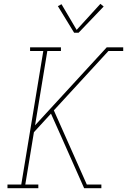

<svg xmlns="http://www.w3.org/2000/svg" viewBox="-20 -982 663 1002"><path d="M19 0V-19H91L206 -716H137V-735H298V-716H227L163 -328L537 -735H623V-716H546L261 -406L433 -19H509V0H419L301 -266L246 -389L157 -292L112 -19H180V0ZM367 -811 282 -950 301 -960 380 -826 504 -962 521 -948 390 -811Z"/></svg>

Font: Iosevka Slab Thin Extended
Style: Italic
Weight: 100
Width: 7
Italic angle: -9°
Monospace: yes
Designer: Belleve Invis
Foundry: Belleve Invis
Version: Version 11.1.0; ttfautohint (v1.8.3)